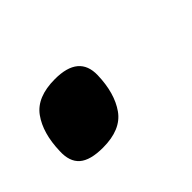

<svg xmlns="http://www.w3.org/2000/svg" viewBox="-42 -196 279 279"><g transform="rotate(-45 97.5 -56.0)"><path d="M4 -37Q5 -73 20.5 -94.5Q36 -116 73 -116Q122 -116 121 -76Q120 -40 104.5 -18Q89 4 52 4Q26 4 14.5 -6Q3 -16 4 -37Z"/></g></svg>

Font: Georama Medium
Style: Italic
Weight: 500
Italic angle: -9°
Designer: Jean-Baptiste Levee
Foundry: Production Type
Version: Version 1.000